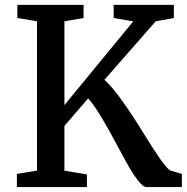

<svg xmlns="http://www.w3.org/2000/svg" viewBox="-20 -763 762 783"><path d="M721.7 0H577.1Q563.5 0 541.5 -28.6Q519.5 -57.1 494.6 -102.3Q469.7 -147.5 444.1 -195.6Q418.5 -243.7 389.9 -290.8Q361.3 -337.9 339.4 -361.8L242.7 -249.5V-66.9L334.5 -51.8V0H48.8V-53.7L130.9 -67.4V-676.3L50.8 -689.5V-743.2H320.8V-689.5L242.7 -676.3V-334.5L523.4 -675.8L443.8 -689.5L443.4 -743.2H689V-689.5L615.2 -676.3L405.8 -437.5Q436.5 -411.1 481.7 -347.2Q526.9 -283.2 563.2 -223.1Q599.6 -163.1 632.8 -115.5Q666 -67.9 678.7 -66.4L721.7 -53.7Z"/></svg>

Font: HaufeMerriweather
Style: Regular
Weight: 400
Designer: Eben Sorkin ( eben@eyebytes.com )
Foundry: Eben Sorkin
Version: Version 1.56